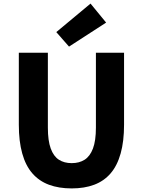

<svg xmlns="http://www.w3.org/2000/svg" viewBox="-20 -1037 795 1071"><path d="M380 14Q308 14 253 -6.5Q198 -27 160.5 -70Q123 -113 104 -181Q85 -249 85 -341V-743H247V-325Q247 -252 263 -208.5Q279 -165 308.5 -146Q338 -127 380 -127Q422 -127 452 -146Q482 -165 498.5 -208.5Q515 -252 515 -325V-743H672V-341Q672 -249 653 -181Q634 -113 597 -70Q560 -27 505.5 -6.5Q451 14 380 14ZM365 -777 294 -858 485 -1017 572 -911Z"/></svg>

Font: Noto Sans SC ExtraBold
Style: Regular
Weight: 800
Designer: Ryoko NISHIZUKA 西塚涼子 (kana, bopomofo & ideographs); Paul D. Hunt (Latin, Greek & Cyrillic); Sandoll Communications 산돌커뮤니
Foundry: Adobe
Version: Version 2.004-H2;hotconv 1.0.118;makeotfexe 2.5.65603